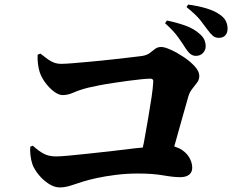

<svg xmlns="http://www.w3.org/2000/svg" viewBox="-20 -857 1040 842"><path d="M242 -35Q219 -35 194.5 -50.5Q170 -66 151 -89Q132 -112 123 -134Q116 -154 113.5 -177Q111 -200 113 -214L124 -218Q149 -195 171.5 -183Q194 -171 226 -171Q243 -171 281.5 -174.5Q320 -178 370.5 -183.5Q421 -189 474.5 -195Q528 -201 575 -207Q592 -208 606 -210Q608 -221 611 -232Q620 -282 629 -334Q638 -386 644.5 -429.5Q651 -473 652 -498Q653 -506 649 -509Q646 -512 640 -512Q627 -512 600.5 -509.5Q574 -507 541.5 -502.5Q509 -498 475.5 -493Q442 -488 414 -482.5Q386 -477 369 -473Q329 -463 303.5 -451.5Q278 -440 255 -440Q237 -440 216 -456Q195 -472 178 -495.5Q161 -519 154 -541Q149 -557 146.5 -577Q144 -597 145 -617L157 -622Q176 -607 190 -597Q204 -587 218 -582Q232 -577 249 -577Q266 -577 301.5 -580Q337 -583 381.5 -587Q426 -591 470 -596Q514 -601 549 -605Q584 -609 599 -611Q623 -614 636 -624Q649 -634 660 -642.5Q671 -651 687 -651Q702 -651 729.5 -638.5Q757 -626 785.5 -607Q814 -588 834 -566Q854 -544 854 -524Q854 -508 844.5 -495Q835 -482 823.5 -468Q812 -454 806 -434Q798 -405 788 -370.5Q778 -336 767.5 -298Q757 -260 746 -221Q745 -218 744 -215Q756 -211 767 -206Q795 -191 809 -168Q823 -145 823 -121Q823 -102 809.5 -91Q796 -80 770 -80Q741 -80 695.5 -88Q650 -96 585 -96Q534 -96 487 -90Q440 -84 403.5 -76Q367 -68 345 -61Q325 -55 308 -49Q291 -43 275 -39Q259 -35 242 -35ZM839 -612Q826 -612 815.5 -620Q805 -628 794 -645Q781 -666 761 -694Q741 -722 704 -755L712 -767Q756 -758 793.5 -744.5Q831 -731 856 -708Q871 -695 876.5 -681.5Q882 -668 882 -654Q882 -637 870 -624.5Q858 -612 839 -612ZM940 -691Q924 -691 913.5 -700Q903 -709 889 -728Q877 -745 858.5 -768.5Q840 -792 798 -826L805 -837Q850 -831 886 -820Q922 -809 944 -793Q963 -780 970.5 -764.5Q978 -749 978 -731Q978 -713 968 -702Q958 -691 940 -691Z"/></svg>

Font: Noto Serif HK ExtraLight Black
Style: Regular
Weight: 900
Version: Version 2.002-H1;hotconv 1.1.0;makeotfexe 2.6.0